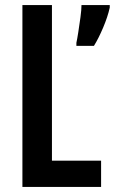

<svg xmlns="http://www.w3.org/2000/svg" viewBox="-20 -734 451 754"><path d="M68 0V-714H184V-103H377V0ZM411 -704Q403 -668 385 -625.5Q367 -583 349 -554H280V-566Q283 -579 287.5 -608Q292 -637 296 -666.5Q300 -696 300 -714H411Z"/></svg>

Font: Noto Sans Lao UI ExtCond SemBd
Style: Regular
Weight: 600
Width: 2
Designer: Monotype Design Team
Foundry: Monotype Imaging Inc.
Version: Version 2.000; ttfautohint (v1.8.4.7-5d5b)